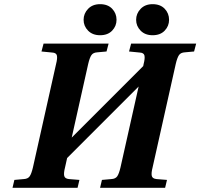

<svg xmlns="http://www.w3.org/2000/svg" viewBox="-20 -901 961 921"><path d="M712 -881Q749 -881 770 -859Q791 -837 791 -806Q791 -776 770 -754Q749 -732 712 -732Q676 -732 654.5 -754Q633 -776 633 -806Q633 -836 654.5 -858.5Q676 -881 712 -881ZM460 -881Q497 -881 518 -859Q539 -837 539 -806Q539 -776 518 -754Q497 -732 460 -732Q424 -732 402.5 -754Q381 -776 381 -806Q381 -836 402.5 -858.5Q424 -881 460 -881ZM40 0 49 -38 94 -42Q114 -43 122.5 -55.5Q131 -68 138 -98L249 -594Q256 -621 253 -634.5Q250 -648 230 -649L179 -654L189 -692H501L491 -654L447 -650Q427 -649 418.5 -636.5Q410 -624 403 -594L324 -241L667 -584L669 -594Q676 -621 673 -634.5Q670 -648 650 -649L599 -654L609 -692H921L911 -654L867 -650Q847 -649 838.5 -636.5Q830 -624 823 -594L712 -98Q705 -71 708 -57.5Q711 -44 731 -42L781 -38L772 0H460L469 -38L514 -42Q534 -43 542.5 -55.5Q551 -68 558 -98L645 -486L302 -143L292 -98Q285 -71 288 -57.5Q291 -44 311 -42L361 -38L352 0Z"/></svg>

Font: Lingua Franca
Style: Bold Italic
Weight: 700
Italic angle: -13°
Version: Version 1.19